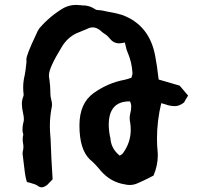

<svg xmlns="http://www.w3.org/2000/svg" viewBox="-20 -763 812 793"><path d="M151.9 10.7Q143.6 10.7 134.3 3.4Q127.9 -1 120.6 -2.9L117.2 -3.9Q101.6 -9.3 91.3 -11.2L88.4 -20.5Q83 -39.6 76.2 -103.5Q75.2 -115.2 74.2 -120.1Q73.2 -125 73.2 -128.4L73.7 -135.3Q76.7 -146 76.7 -156.7Q76.7 -164.1 75.2 -171.6Q73.7 -179.2 73.7 -187Q73.7 -197.3 76.2 -207.5Q72.8 -217.3 72.8 -226.6Q72.8 -241.2 76.2 -256.3L77.6 -259.8L78.6 -270.5Q78.6 -281.2 75.7 -293.5Q70.3 -317.4 70.3 -334.5Q70.3 -349.1 76.2 -364.7Q77.6 -367.7 77.6 -372.6Q75.7 -387.2 75.7 -401.9Q75.7 -426.8 82 -452.1Q85.9 -473.1 87.9 -493.7Q87.9 -496.6 88.6 -499.8Q89.4 -502.9 89.4 -507.8L88.9 -517.1Q88.9 -535.6 126 -613.8Q136.7 -638.7 142.1 -645.5Q186.5 -697.3 243.7 -730.5Q268.1 -742.7 293.9 -742.7Q302.2 -742.7 311 -741.7Q315.4 -740.7 320.8 -740.7H323.2Q349.6 -740.7 372.6 -725.1Q377 -721.2 387.5 -721.2Q397.9 -721.2 422.4 -715.3Q453.1 -710.4 483.4 -701.7Q597.7 -660.2 621.1 -531.2Q627.9 -497.6 635.3 -434.6Q689.5 -419.4 722.2 -409.2L756.8 -368.2Q744.1 -347.7 740.2 -339.8Q720.7 -324.7 703.1 -324.7Q681.6 -324.7 661.6 -332.5Q653.3 -335.4 646 -336.9Q628.4 -263.7 628.4 -190.4Q628.4 -161.6 631.3 -133.3L631.8 -121.6Q631.8 -80.1 614.3 -38.1L595.7 -28.3Q572.3 -16.6 547.9 -5.9Q532.2 1 515.6 1Q505.9 1 495.6 -1.5Q438 -10.3 397 -56.6Q372.6 -86.9 350.6 -105Q308.1 -146.5 308.1 -245.1Q308.1 -336.9 367.2 -378.9Q426.3 -420.9 495.1 -433.6Q513.7 -438 519 -440.9Q521 -440.9 522.9 -442.4Q527.3 -455.6 527.3 -460Q524.9 -505.9 506.8 -547.4Q501.5 -559.1 499 -573.7L495.6 -587.4Q483.9 -584.5 472.2 -584Q449.2 -584 433.6 -603.5Q424.3 -615.7 411.6 -623.5Q402.8 -628.9 395.5 -636.2Q379.4 -649.9 362.8 -649.9Q351.6 -649.9 339.8 -643.6L293.5 -624.5Q256.3 -605.5 234.4 -567.9Q182.1 -482.9 182.1 -452.1Q182.1 -443.4 184.1 -434.6Q188 -408.2 188 -381.3V-377.4Q188 -364.3 191.9 -350.1Q194.8 -340.8 194.8 -331.1Q194.8 -322.8 192.4 -313.5Q186 -278.3 186 -242.7Q186 -223.6 187.7 -204.6Q189.5 -185.5 189.9 -166Q190.9 -124.5 197.3 -22.5Q178.7 -2.4 175.8 0Q162.1 10.7 151.9 10.7ZM474.6 -120.1 480 -123.5Q485.4 -126.5 488.3 -130.9Q520 -174.8 520 -227.1Q520 -241.7 517.6 -256.8Q515.6 -265.6 515.6 -274.9Q515.6 -283.7 517.6 -292.5Q522 -309.1 522 -323.2Q522 -334 517.1 -344.2H514.2Q429.2 -344.2 429.2 -247.6Q429.2 -220.2 436 -191.9L437 -183.1Q442.4 -146 474.6 -120.1Z"/></svg>

Font: Kurland
Style: Regular
Weight: 400
Designer: GGBot
Version: 0.22